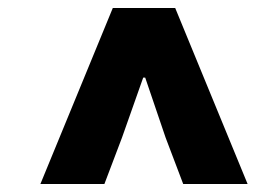

<svg xmlns="http://www.w3.org/2000/svg" viewBox="-20 -756 665 480"><path d="M262 -736H418L599 -296H438L394 -412L343 -562H338L285 -412L241 -296H81Z"/></svg>

Font: Nebula Sans Black
Style: Regular
Weight: 900
Italic angle: -9°
Designer: Paul D. Hunt for Adobe (as Source Sans)
Foundry: Nebula Entertainment & Broadcasting LLC
Version: Version 1.010